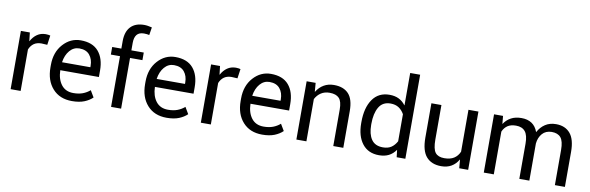

<svg xmlns="http://www.w3.org/2000/svg" viewBox="-52 -1238 5270 1714"><g transform="rotate(10 2583.0 -381.0)"><path d="M324.2 -446.8 271.5 -449.7Q230 -449.7 203.1 -430.7Q176.3 -411.6 161.6 -376V0H70.8V-528.3H151.9L160.6 -451.7L162.1 -451.2Q184.1 -492.2 217.3 -515.1Q250.5 -538.1 295.4 -538.1Q307.1 -538.1 318.6 -536.4Q330.1 -534.7 336.4 -532.7Z M627.4 9.8Q516.1 9.8 451.7 -62.3Q387.2 -134.3 387.2 -253.4V-275.4Q387.2 -390.6 453.4 -464.4Q519.5 -538.1 612.8 -538.1Q720.2 -538.1 774.2 -475.1Q828.1 -412.1 828.1 -302.7V-243.7H478Q480 -162.6 518.3 -112.8Q556.6 -63 627.4 -63Q676.8 -63 712.6 -76.7Q748.5 -90.3 777.3 -115.2L813 -55.2Q784.2 -26.9 739 -8.5Q693.8 9.8 627.4 9.8ZM612.8 -464.8Q561.5 -464.8 526.1 -423.6Q490.7 -382.3 481 -316.4H737.8V-329.1Q737.8 -388.2 706.5 -426.5Q675.3 -464.8 612.8 -464.8Z M981.4 0V-459.5H898.4V-528.3H981.4V-596.2Q981.4 -681.6 1024.2 -726.8Q1066.9 -772 1146.5 -772Q1163.1 -772 1179.4 -769.3Q1195.8 -766.6 1216.8 -761.7L1205.6 -690.9Q1196.3 -693.4 1184.1 -694.8Q1171.9 -696.3 1157.7 -696.3Q1113.8 -696.3 1093 -670.9Q1072.3 -645.5 1072.3 -596.2V-528.3H1184.6V-459.5H1072.3V0Z M1485.4 9.8Q1374 9.8 1309.6 -62.3Q1245.1 -134.3 1245.1 -253.4V-275.4Q1245.1 -390.6 1311.3 -464.4Q1377.4 -538.1 1470.7 -538.1Q1578.1 -538.1 1632.1 -475.1Q1686 -412.1 1686 -302.7V-243.7H1335.9Q1337.9 -162.6 1376.2 -112.8Q1414.6 -63 1485.4 -63Q1534.7 -63 1570.6 -76.7Q1606.4 -90.3 1635.3 -115.2L1670.9 -55.2Q1642.1 -26.9 1596.9 -8.5Q1551.8 9.8 1485.4 9.8ZM1470.7 -464.8Q1419.4 -464.8 1384 -423.6Q1348.6 -382.3 1338.9 -316.4H1595.7V-329.1Q1595.7 -388.2 1564.5 -426.5Q1533.2 -464.8 1470.7 -464.8Z M2048.3 -446.8 1995.6 -449.7Q1954.1 -449.7 1927.2 -430.7Q1900.4 -411.6 1885.7 -376V0H1794.9V-528.3H1876L1884.8 -451.7L1886.2 -451.2Q1908.2 -492.2 1941.4 -515.1Q1974.6 -538.1 2019.5 -538.1Q2031.2 -538.1 2042.7 -536.4Q2054.2 -534.7 2060.5 -532.7Z M2351.6 9.8Q2240.2 9.8 2175.8 -62.3Q2111.3 -134.3 2111.3 -253.4V-275.4Q2111.3 -390.6 2177.5 -464.4Q2243.7 -538.1 2336.9 -538.1Q2444.3 -538.1 2498.3 -475.1Q2552.2 -412.1 2552.2 -302.7V-243.7H2202.1Q2204.1 -162.6 2242.4 -112.8Q2280.8 -63 2351.6 -63Q2400.9 -63 2436.8 -76.7Q2472.7 -90.3 2501.5 -115.2L2537.1 -55.2Q2508.3 -26.9 2463.1 -8.5Q2418 9.8 2351.6 9.8ZM2336.9 -464.8Q2285.6 -464.8 2250.2 -423.6Q2214.8 -382.3 2205.1 -316.4H2461.9V-329.1Q2461.9 -388.2 2430.7 -426.5Q2399.4 -464.8 2336.9 -464.8Z M2742.7 -528.3 2749 -449.2 2750.5 -448.7Q2776.4 -491.2 2816.2 -514.6Q2856 -538.1 2908.2 -538.1Q2994.6 -538.1 3040.5 -489.3Q3086.4 -440.4 3086.4 -333.5V0H2995.6V-331.5Q2995.6 -404.3 2968 -433.6Q2940.4 -462.9 2881.3 -462.9Q2836.9 -462.9 2804.4 -441.9Q2772 -420.9 2752 -383.3V0H2661.1V-528.3Z M3205.6 -254.9Q3205.6 -384.8 3258.8 -461.4Q3312 -538.1 3411.6 -538.1Q3460.4 -538.1 3496.1 -520.5Q3531.7 -502.9 3557.1 -468.8L3558.6 -469.2V-761.7H3648.9V0H3570.3L3562.5 -65.9Q3536.1 -27.8 3499 -9Q3461.9 9.8 3410.6 9.8Q3312.5 9.8 3259 -59.1Q3205.6 -127.9 3205.6 -244.6ZM3295.9 -244.6Q3295.9 -161.6 3328.9 -113.5Q3361.8 -65.4 3433.1 -65.4Q3479 -65.4 3508.8 -85.4Q3538.6 -105.5 3558.6 -142.6V-387.7Q3539.1 -422.9 3508.8 -442.9Q3478.5 -462.9 3434.1 -462.9Q3362.3 -462.9 3329.1 -405.8Q3295.9 -348.6 3295.9 -254.9Z M4130.9 -77.1 4129.4 -77.6Q4105 -35.2 4066.4 -12.7Q4027.8 9.8 3974.6 9.8Q3886.7 9.8 3839.4 -44.2Q3792 -98.1 3792 -217.3V-528.3H3882.8V-216.3Q3882.8 -129.4 3908.2 -97.4Q3933.6 -65.4 3988.8 -65.4Q4043.5 -65.4 4076.9 -86.7Q4110.4 -107.9 4127.9 -148.4V-528.3H4218.3V0H4137.2Z M4441.4 -528.3 4447.8 -458 4449.2 -457.5Q4474.6 -496.1 4513.9 -517.1Q4553.2 -538.1 4607.9 -538.1Q4663.1 -538.1 4700.7 -513.4Q4738.3 -488.8 4757.3 -437Q4782.7 -484.4 4823.5 -511.2Q4864.3 -538.1 4921.4 -538.1Q5003.9 -538.1 5049.6 -484.4Q5095.2 -430.7 5095.2 -317.4V0H5004.4V-317.9Q5004.4 -398.4 4977.3 -430.7Q4950.2 -462.9 4895 -462.9Q4840.8 -462.4 4809.6 -426.8Q4778.3 -391.1 4772.9 -336.9V-336.4V0H4682.1V-318.8Q4682.1 -395.5 4654.3 -429.2Q4626.5 -462.9 4571.8 -462.9Q4524.4 -462.9 4495.4 -443.4Q4466.3 -423.8 4450.7 -387.7V0H4359.9V-528.3Z"/></g></svg>

Font: Roboto Web
Style: Regular
Weight: 400
Designer: Google
Version: Version 1.200310; 2013